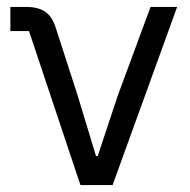

<svg xmlns="http://www.w3.org/2000/svg" viewBox="-20 -536 551 556"><path d="M306 0H213L64 -446H10V-516H55Q89 -516 109.5 -503Q130 -490 141 -457L205 -259L258 -84H263L321 -259L416 -516H493Z"/></svg>

Font: Aneliza
Style: Regular
Weight: 400
Designer: Mike Abbink, Paul van der Laan, Pieter van Rosmalen
Foundry: Bold Monday
Version: Version 3.0